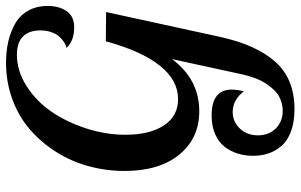

<svg xmlns="http://www.w3.org/2000/svg" viewBox="-200 -590 997 637"><g transform="rotate(-90 298.5 -271.5)"><path d="M480 -418.9 577.1 -418 495.1 -42Q468.8 79.6 412.1 143.3Q355.5 207 254.9 207Q211.9 207 180.7 195.3Q149.4 183.6 132.6 163.6Q115.7 143.6 107.9 120.4Q100.1 97.2 100.1 69.8Q100.1 43 107.4 19Q114.7 -4.9 129.9 -24.7Q145 -44.4 171.9 -56.2Q198.7 -67.9 233.9 -67.9Q319.8 -67.9 319.8 -1Q319.8 16.6 314 39.1Q285.6 2 245.1 2Q213.9 2 190.9 25.4Q168 48.8 168 85.9Q168 122.1 190.9 145Q213.9 168 249 168Q273.4 168 295.4 156.7Q317.4 145.5 338.4 114.3Q359.4 83 370.1 34.2L420.9 -199.2Q353.5 -108.9 248 -108.9Q158.2 -108.9 104 -175.3Q49.8 -241.7 49.8 -356.9Q49.8 -418 65.7 -476.1Q81.5 -534.2 112.8 -583.5Q144 -632.8 186.8 -670.2Q229.5 -707.5 287.1 -728.8Q344.7 -750 409.2 -750Q446.3 -750 478.5 -742.7Q510.7 -735.4 538.1 -720Q565.4 -704.6 581.3 -677Q597.2 -649.4 597.2 -611.8Q597.2 -573.2 579.8 -548.6Q562.5 -523.9 526.9 -523.9Q480.5 -523.9 458 -549.8Q460.9 -549.8 466.8 -552Q472.7 -554.2 481.4 -560.5Q490.2 -566.9 497.8 -575.9Q505.4 -585 510.7 -600.8Q516.1 -616.7 516.1 -636.2Q516.1 -673.3 496.1 -693.6Q476.1 -713.9 436 -713.9Q381.8 -713.9 331.8 -682.1Q281.7 -650.4 246.8 -599.6Q211.9 -548.8 190.9 -483.9Q169.9 -418.9 169.9 -354Q169.9 -273.9 200.7 -226.6Q231.4 -179.2 288.1 -179.2Q351.1 -179.2 399.4 -240Q447.8 -300.8 480 -418.9Z"/></g></svg>

Font: Lobster Two
Style: Italic
Weight: 400
Designer: Pablo Impallari
Foundry: Pablo Impallari. www.impallari.com
Version: Version 1.006